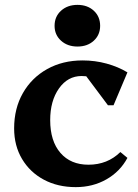

<svg xmlns="http://www.w3.org/2000/svg" viewBox="-20 -754 566 788"><path d="M291 14Q217 14 160 -16.5Q103 -47 70.5 -101.5Q38 -156 38 -227Q38 -309 74 -372Q110 -435 173.5 -470.5Q237 -506 319 -506Q370 -506 417.5 -493Q465 -480 503 -457L446 -322H423L334 -441Q325 -442 315 -442Q258 -442 222 -391Q186 -340 186 -261Q186 -175 228 -126.5Q270 -78 343 -78Q421 -78 474 -130L503 -106Q473 -50 417 -18Q361 14 291 14ZM298 -563Q257 -563 230.5 -587Q204 -611 204 -648Q204 -686 230.5 -710Q257 -734 298 -734Q339 -734 365 -710Q391 -686 391 -648Q391 -611 365 -587Q339 -563 298 -563Z"/></svg>

Font: Platypi SemiBold
Style: Regular
Weight: 600
Designer: David Sargent
Foundry: Bolt Cutter Type
Version: Version 1.200; ttfautohint (v1.8.4.7-5d5b)